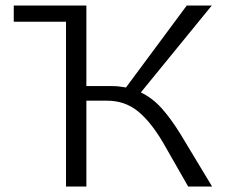

<svg xmlns="http://www.w3.org/2000/svg" viewBox="-20 -678 830 698"><path d="M751 0H664L572 -161Q527 -237 480 -274.5Q433 -312 369 -312H294V0H220V-599H30V-658H294V-365H389Q411 -365 438 -360L659 -658H750L492 -342Q534 -322 568 -284Q602 -246 637 -189Z"/></svg>

Font: Ysabeau
Style: Regular
Weight: 400
Designer: Christian Thalmann (Catharsis Fonts)
Version: Version 0.003